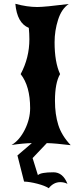

<svg xmlns="http://www.w3.org/2000/svg" viewBox="-20 -760 436 1013"><path d="M343 -739Q305 -714 286.5 -656Q268 -598 268 -537Q268 -432 297 -369Q270 -323 270 -228Q270 -157 287.5 -101Q305 -45 353 6Q272 -4 227 -5L152 74L180 164Q195 149 262 149Q312 149 336 210Q319 201 298 201Q263 201 237 233Q218 220 177.5 209.5Q137 199 107 198L72 60L148 -5Q101 -4 41 5Q83 -20 111 -76Q139 -132 139 -189Q139 -306 89 -369Q135 -455 135 -553Q135 -582 132 -613Q70 -638 61 -740Q123 -723 177 -723Q215 -723 343 -739Z"/></svg>

Font: NewRocker
Style: Regular
Weight: 400
Designer: Pablo Impallari, Brenda Gallo, Rodrigo Fuenzalida
Foundry: Pablo Impallari, Brenda Gallo, Rodrigo Fuenzalida
Version: Version 1.000